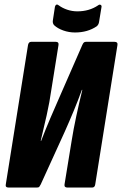

<svg xmlns="http://www.w3.org/2000/svg" viewBox="-20 -843 548 863"><path d="M19 0Q3 0 6 -14L106 -641Q109 -655 120 -655H231Q245 -655 243 -641L211 -441Q203 -384 190 -326Q177 -268 163 -210H165Q185 -262 207 -313.5Q229 -365 252 -417L350 -641Q353 -648 356.5 -651.5Q360 -655 366 -655H495Q510 -655 508 -641L408 -14Q406 0 394 0H283Q268 0 270 -14L302 -210Q310 -261 323 -321.5Q336 -382 350 -439H348Q331 -392 311.5 -345Q292 -298 271 -251L163 -14Q160 -8 157 -4Q154 0 146 0ZM317 -697Q290 -697 264.5 -706Q239 -715 223 -730Q215 -739 218 -754L227 -813Q229 -820 233.5 -822Q238 -824 244 -819Q260 -807 282 -799.5Q304 -792 328 -792Q381 -792 421 -819Q427 -824 432.5 -821Q438 -818 436 -810L425 -743Q423 -732 415 -725Q374 -697 317 -697Z"/></svg>

Font: Sofia Sans Extra Condensed Black
Style: Italic
Weight: 900
Italic angle: -9°
Version: Version 4.100